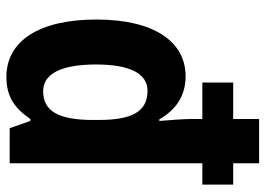

<svg xmlns="http://www.w3.org/2000/svg" viewBox="-132 -668 810 585"><g transform="rotate(90 272.5 -375.0)"><path d="M214 10C275 10 310 -16 342 -63H348L370 0H477V-587H542V-681H477V-760H342V-681H231V-587H342V-555C342 -531 345 -493 348 -456H343C314 -507 271 -536 212 -536C105 -536 39 -438 39 -264C39 -90 104 10 214 10ZM257 -102C205 -102 176 -156 176 -263C176 -367 204 -420 256 -420C320 -420 345 -372 345 -271V-249C344 -148 318 -102 257 -102Z"/></g></svg>

Font: Noto Sans Armenian Condensed
Style: Regular
Weight: 400
Width: 3
Designer: Monotype Design Team
Foundry: Monotype Imaging Inc.
Version: Version 2.008